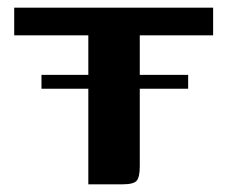

<svg xmlns="http://www.w3.org/2000/svg" viewBox="-20 -480 593 500"><path d="M88 -285H210V-388H17V-460H535V-388H344V-285H470V-249H344V-47Q344 -19 336 -9.5Q328 0 299 0H210V-249H88Z"/></svg>

Font: Genos SemiBold
Style: Regular
Weight: 600
Designer: Robert E. Leuschke
Foundry: Robert E. Leuschke
Version: Version 1.010